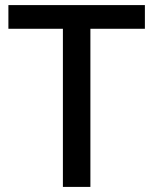

<svg xmlns="http://www.w3.org/2000/svg" viewBox="-20 -734 603 754"><path d="M335 0V-621H549V-714H13V-621H227V0Z"/></svg>

Font: Noto Sans Gujarati Medium
Style: Regular
Weight: 500
Designer: Jelle Bosma - Monotype Design Team, Universal Thirst
Foundry: Monotype Imaging Inc.
Version: Version 2.106